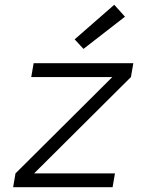

<svg xmlns="http://www.w3.org/2000/svg" viewBox="-20 -785 640 805"><path d="M35 0 45 -58 451 -462H111L121 -520H539L529 -462L123 -58H462L452 0ZM330 -580 293 -620 459 -765 504 -715Z"/></svg>

Font: Iosevka SS04 Light Extended
Style: Italic
Weight: 300
Width: 7
Italic angle: -9°
Monospace: yes
Designer: Belleve Invis
Foundry: Belleve Invis
Version: Version 19.0.0; ttfautohint (v1.8.4)